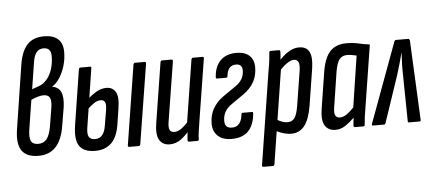

<svg xmlns="http://www.w3.org/2000/svg" viewBox="-55 -815 2535 1125"><g transform="rotate(-5 1212.5 -252.0)"><path d="M145 6Q75 6 47 -34.5Q19 -75 32 -159L91 -539Q104 -616 139 -652.5Q174 -689 237 -689Q291 -689 319 -663.5Q347 -638 347 -588Q347 -546 335.5 -507Q324 -468 304 -437Q284 -406 259 -391V-390Q296 -385 310 -354.5Q324 -324 316 -266L298 -159Q285 -76 247 -35Q209 6 145 6ZM149 -64Q181 -64 199 -86.5Q217 -109 226 -160L244 -271Q250 -310 240.5 -327.5Q231 -345 204 -345Q176 -345 131 -325L105 -160Q96 -107 106.5 -85.5Q117 -64 149 -64ZM141 -386 182 -401Q209 -410 229.5 -434.5Q250 -459 261 -494Q272 -529 272 -570Q272 -619 228 -619Q202 -619 187 -601Q172 -583 166 -545Z M479 6Q412 6 386 -31.5Q360 -69 373 -153L424 -478Q426 -488 433 -488H492Q499 -488 497 -478L444 -138Q437 -98 446.5 -80.5Q456 -63 484 -63Q536 -63 547 -138L562 -228Q567 -261 559.5 -274Q552 -287 536 -287Q514 -287 492.5 -271.5Q471 -256 451 -236L461 -299Q485 -321 514 -338.5Q543 -356 575 -356Q611 -356 628.5 -327Q646 -298 635 -230L621 -140Q610 -65 574 -29.5Q538 6 479 6ZM679 0Q669 0 671 -10L745 -478Q747 -488 755 -488H811Q815 -488 817.5 -485.5Q820 -483 819 -478L744 -10Q742 0 734 0Z M916 6Q876 6 856.5 -25Q837 -56 848 -125L904 -478Q906 -488 913 -488H968Q978 -488 977 -478L921 -128Q915 -93 922.5 -78.5Q930 -64 950 -64Q971 -64 994.5 -81.5Q1018 -99 1040 -127L1041 -72Q1014 -40 984 -17Q954 6 916 6ZM1031 0Q1022 0 1022 -10Q1023 -30 1026.5 -57Q1030 -84 1032 -100L1028 -110L1086 -478Q1088 -488 1096 -488H1151Q1161 -488 1159 -478L1102 -121Q1096 -82 1092 -55Q1088 -28 1088 -10Q1088 0 1078 0Z M1280 6Q1228 6 1199.5 -21Q1171 -48 1171 -93Q1171 -143 1193 -181.5Q1215 -220 1255 -248L1329 -299Q1354 -316 1367 -338Q1380 -360 1380 -389Q1380 -426 1343 -426Q1319 -426 1305 -410.5Q1291 -395 1288 -364Q1287 -354 1278 -354H1226Q1218 -354 1219 -364Q1223 -425 1257 -459.5Q1291 -494 1352 -494Q1401 -494 1427.5 -469.5Q1454 -445 1454 -400Q1454 -353 1433.5 -315Q1413 -277 1370 -247L1302 -200Q1271 -179 1258.5 -155.5Q1246 -132 1246 -103Q1246 -60 1288 -60Q1315 -60 1330.5 -78Q1346 -96 1350 -132Q1351 -141 1358 -141H1414Q1419 -141 1419 -132Q1413 -64 1379 -29Q1345 6 1280 6Z M1631 6Q1609 6 1583.5 -1.5Q1558 -9 1537 -22L1548 -87Q1565 -76 1582 -69.5Q1599 -63 1616 -63Q1642 -63 1656.5 -83Q1671 -103 1679 -152L1712 -359Q1717 -392 1710 -408Q1703 -424 1684 -424Q1664 -424 1639.5 -406Q1615 -388 1589 -359L1592 -416Q1625 -455 1656.5 -474.5Q1688 -494 1719 -494Q1763 -494 1779.5 -462.5Q1796 -431 1786 -364L1752 -150Q1739 -69 1709.5 -31.5Q1680 6 1631 6ZM1452 185Q1442 185 1444 175L1529 -366Q1537 -409 1540 -435.5Q1543 -462 1544 -478Q1544 -488 1553 -488H1601Q1609 -488 1609 -478Q1609 -458 1605.5 -431.5Q1602 -405 1600 -388L1604 -379L1517 175Q1515 185 1507 185Z M1891 6Q1850 6 1830 -25Q1810 -56 1821 -125L1855 -341Q1869 -423 1903.5 -458.5Q1938 -494 1998 -494Q2038 -494 2069.5 -486.5Q2101 -479 2135 -475L2079 -121Q2072 -80 2068.5 -54Q2065 -28 2064 -10Q2064 0 2055 0H2007Q1998 0 1998 -10Q1999 -20 2000 -32Q2001 -44 2003 -56Q1978 -31 1950.5 -12.5Q1923 6 1891 6ZM1924 -64Q1943 -64 1964 -78.5Q1985 -93 2006 -116L2052 -417Q2039 -420 2025 -422.5Q2011 -425 1996 -425Q1968 -425 1952 -405.5Q1936 -386 1927 -335L1895 -128Q1889 -94 1896.5 -79Q1904 -64 1924 -64Z M2111 0Q2104 0 2107 -11L2278 -475Q2281 -488 2291 -488H2361Q2370 -488 2371 -475L2393 -11Q2394 0 2386 0H2323Q2317 0 2317 -7L2313 -280Q2312 -310 2313 -344Q2314 -378 2316 -409H2315Q2307 -378 2297.5 -344.5Q2288 -311 2278 -280L2186 -7Q2183 0 2177 0Z"/></g></svg>

Font: Sofia Sans Extra Condensed Medium
Style: Italic
Weight: 500
Italic angle: -9°
Version: Version 4.100